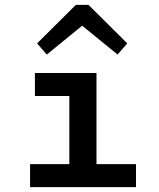

<svg xmlns="http://www.w3.org/2000/svg" viewBox="-20 -772 654 792"><path d="M104 0V-95H266V-376H124V-471H378V-95H541V0ZM173 -547 133 -593 293 -752H345L505 -593L465 -547L319 -666Z"/></svg>

Font: Intel One Mono Medium
Style: Regular
Weight: 500
Monospace: yes
Designer: Fred Shallcrass
Foundry: Frere-Jones Type LLC
Version: Version 1.400;hotconv 1.1.0;makeotfexe 2.6.0;FJTRelease1.4